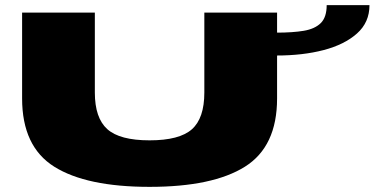

<svg xmlns="http://www.w3.org/2000/svg" viewBox="-20 -724 1458 747"><path d="M562 3Q808 3 933 -75.5Q1058 -154 1058 -341V-675H775V-364Q775 -264 726.5 -221Q678 -178 562 -178Q446 -178 397.5 -221.5Q349 -265 349 -364V-675H66V-341Q66 -154 191 -75.5Q316 3 562 3ZM1056 -597V-508Q1158 -508 1239.2 -529.2Q1320.5 -550.5 1369 -593.8Q1417.5 -637 1417.5 -704H1251Q1251 -657 1228 -634.2Q1205 -611.5 1161.8 -604.2Q1118.5 -597 1056 -597Z"/></svg>

Font: Anybody ExtraExpanded Black
Style: Regular
Weight: 900
Width: 8
Version: Version 1.113;gftools[0.9.25]